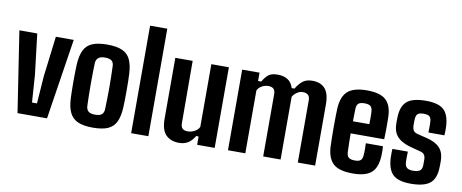

<svg xmlns="http://www.w3.org/2000/svg" viewBox="-69 -1099 3387 1407"><g transform="rotate(10 1625.0 -395.5)"><path d="M105 0 13 -600H146L182 -298.5L196 -95H233L247.5 -298.5L284.5 -600H417.5L324.5 0Z M666 9Q597 9 555.2 -9.2Q513.5 -27.5 493.8 -67.5Q474 -107.5 470.5 -173.5Q469.5 -196 468.8 -229Q468 -262 468 -298.8Q468 -335.5 468.8 -369.5Q469.5 -403.5 470.5 -427.5Q474.5 -494 494.2 -534Q514 -574 555.5 -591.5Q597 -609 666 -609Q737 -609 778.2 -590.5Q819.5 -572 838.5 -532Q857.5 -492 861 -427.5Q862.5 -403.5 863 -370.2Q863.5 -337 863.5 -300.8Q863.5 -264.5 863 -231Q862.5 -197.5 861 -173.5Q857.5 -107.5 838.2 -67.5Q819 -27.5 777.8 -9.2Q736.5 9 666 9ZM666 -87.5Q702 -87.5 716.8 -101.2Q731.5 -115 732 -142Q733.5 -186.5 734.2 -225.8Q735 -265 735 -302.5Q735 -340 734.2 -378.5Q733.5 -417 732 -459Q731.5 -486 716.5 -499.2Q701.5 -512.5 666 -512.5Q631.5 -512.5 615.8 -498.2Q600 -484 599 -458.5Q598 -424.5 597.2 -386.5Q596.5 -348.5 596.5 -307.8Q596.5 -267 597.2 -225.2Q598 -183.5 599.5 -142Q600.5 -115 616 -101.2Q631.5 -87.5 666 -87.5Z M950.5 0V-800H1078.5V0Z M1307.5 9Q1245.5 9 1209.5 -27.2Q1173.5 -63.5 1173.5 -147V-600H1302.5L1304 -136Q1304 -110 1316.5 -97.5Q1329 -85 1356.5 -85Q1382 -85 1406.8 -98Q1431.5 -111 1441.5 -133V-600H1572V0H1441.5V-62H1423.5Q1401 -24 1373.2 -7.5Q1345.5 9 1307.5 9Z M1671 0V-600H1800V-538H1823.5Q1843.5 -572.5 1866 -590.8Q1888.5 -609 1935 -609Q1979 -609 2008.8 -590.2Q2038.5 -571.5 2052 -529.5H2072.5Q2092.5 -564 2119.5 -586.5Q2146.5 -609 2193 -609Q2253.5 -609 2286.5 -573Q2319.5 -537 2319.5 -453V0H2190.5V-464Q2190.5 -491 2176.5 -503Q2162.5 -515 2138 -515Q2115.5 -515 2095 -501.2Q2074.5 -487.5 2062.5 -467V0H1933V-464Q1933 -490.5 1920 -502.8Q1907 -515 1881 -515Q1856.5 -515 1833.2 -502.2Q1810 -489.5 1800 -467.5V0Z M2600 9Q2499 9 2455.8 -29.8Q2412.5 -68.5 2407 -154.5Q2406 -181.5 2405.2 -220.8Q2404.5 -260 2404.5 -302.5Q2404.5 -345 2405.2 -382.8Q2406 -420.5 2407 -444Q2413 -533 2457.8 -571Q2502.5 -609 2598.5 -609Q2695 -609 2738.2 -571.5Q2781.5 -534 2785.5 -449Q2786 -437 2786.2 -408.2Q2786.5 -379.5 2786.2 -344Q2786 -308.5 2784.5 -278H2535Q2535 -245 2535.8 -211Q2536.5 -177 2538 -140Q2539 -111.5 2553 -99.5Q2567 -87.5 2599.5 -87.5Q2630.5 -87.5 2643 -99.5Q2655.5 -111.5 2657 -141Q2658 -155.5 2658.2 -176.5Q2658.5 -197.5 2657 -226H2784.5Q2785.5 -216.5 2786 -193.8Q2786.5 -171 2785.5 -154.5Q2781.5 -67 2738.5 -29Q2695.5 9 2600 9ZM2536 -368H2658Q2658.5 -388.5 2658.5 -408Q2658.5 -427.5 2658.2 -442.2Q2658 -457 2657 -463Q2655.5 -490 2642 -501.2Q2628.5 -512.5 2598.5 -512.5Q2565 -512.5 2552 -500.8Q2539 -489 2538 -463Q2537.5 -438.5 2536.8 -414.8Q2536 -391 2536 -368Z M3032 9Q2938 9 2898.5 -29Q2859 -67 2855 -154.5Q2854.5 -174 2854.8 -191.5Q2855 -209 2856 -219H2971Q2969.5 -190 2969.8 -171.8Q2970 -153.5 2970.5 -140Q2972 -111 2987 -99.2Q3002 -87.5 3032 -87.5Q3067.5 -87.5 3083.2 -99.5Q3099 -111.5 3099.5 -141Q3099.5 -154 3099.5 -158.5Q3099.5 -163 3099.5 -167.2Q3099.5 -171.5 3099.5 -183.5Q3099 -204.5 3090.8 -217.5Q3082.5 -230.5 3059.5 -236.5L2991 -254.5Q2945.5 -266.5 2914.5 -285.5Q2883.5 -304.5 2867.8 -334Q2852 -363.5 2852 -407.5Q2851.5 -418 2851.5 -426.5Q2851.5 -435 2852 -443.5Q2852.5 -532 2894.2 -570.5Q2936 -609 3038.5 -609Q3131.5 -609 3171.2 -571.8Q3211 -534.5 3215 -448.5Q3216 -438 3215.5 -415Q3215 -392 3214 -383H3095Q3095.5 -394.5 3095.8 -410Q3096 -425.5 3095.8 -440Q3095.5 -454.5 3095 -463Q3093.5 -490 3081.5 -501.2Q3069.5 -512.5 3038.5 -512.5Q3006 -512.5 2993.2 -501.2Q2980.5 -490 2979.5 -463Q2979 -458.5 2978.5 -449Q2978 -439.5 2978.5 -418.5Q2978.5 -393.5 2987 -378.8Q2995.5 -364 3022 -357.5L3083.5 -342.5Q3152 -327 3186.2 -292.2Q3220.5 -257.5 3220.5 -190Q3220.5 -180 3220.5 -170.8Q3220.5 -161.5 3220 -151Q3219.5 -65.5 3176.5 -28.2Q3133.5 9 3032 9Z"/></g></svg>

Font: Big Shoulders
Style: Bold
Weight: 700
Designer: Patric King
Foundry: XO Type Co
Version: Version 2.002